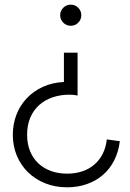

<svg xmlns="http://www.w3.org/2000/svg" viewBox="-20 -548 554 818"><path d="M310.5 -323.6V-140.9Q301.4 -142.7 294.1 -143.7Q286.8 -144.6 276.4 -144.6Q236.8 -144.6 203.7 -133.2Q170.5 -121.8 146.4 -100Q122.3 -78.2 108.9 -46.4Q95.5 -14.6 95.5 25.9Q95.5 65 108 95.6Q120.5 126.3 143 147.7Q165.5 169 196.8 180.4Q228.2 191.8 265.9 191.8Q301.4 191.8 330.9 181.8Q360.5 171.8 382.3 152.9Q404.1 134.1 417.7 107Q431.4 80 435 45.9L490.5 53.6Q485 99.5 466.1 136.1Q447.3 172.7 417.7 197.9Q388.2 223.1 349.6 236.5Q310.9 250 265.9 250Q215 250 172.5 232.9Q130 215.9 99.3 185.9Q68.7 155.9 51.6 115Q34.6 74.1 34.6 26.3Q34.6 -20 50.3 -60Q65.9 -100 94.6 -130Q123.2 -160 163.2 -178.2Q203.2 -196.4 252.3 -198.7V-323.6ZM281.4 -528.2Q300 -528.2 313.2 -515Q326.4 -501.8 326.4 -483.2Q326.4 -464.5 313.2 -451.4Q300 -438.2 281.4 -438.2Q262.7 -438.2 249.6 -451.4Q236.4 -464.5 236.4 -483.2Q236.4 -501.8 249.6 -515Q262.7 -528.2 281.4 -528.2Z"/></svg>

Font: Spartan
Style: Regular
Weight: 400
Designer: Matt Bailey, Mirko Velimirovic
Foundry: Matt Bailey
Version: Version 1.005